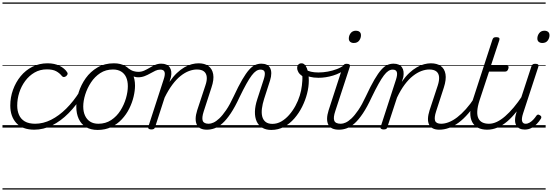

<svg xmlns="http://www.w3.org/2000/svg" viewBox="-20 -1030 4456 1550"><path d="M258 17Q161 17 112 -36.5Q63 -90 63 -178Q63 -244 85 -305Q107 -366 146.5 -414.5Q186 -463 241.5 -491Q297 -519 364 -519Q420 -519 461 -498.5Q502 -478 522 -447Q528 -438 525.5 -431Q523 -424 514 -415Q503 -408 495 -408Q487 -408 480 -416Q461 -440 433.5 -455Q406 -470 358 -470Q303 -470 259 -444.5Q215 -419 183.5 -376.5Q152 -334 135.5 -282.5Q119 -231 119 -177Q119 -136 133.5 -102.5Q148 -69 180 -50Q212 -31 265 -31Q275 -31 279.5 -23.5Q284 -16 283 -6.5Q282 3 275.5 10Q269 17 258 17ZM0 490H524V500H0ZM0 -20H524V0H0ZM0 -505H524V-500H0ZM0 -1010H524V-1000H0Z M256 17Q247 17 242.5 10Q238 3 238.5 -6.5Q239 -16 245.5 -23.5Q252 -31 263 -31Q329 -31 392.5 -63Q456 -95 514.5 -153Q573 -211 622 -289Q628 -297 637 -295Q646 -293 652 -285.5Q658 -278 651 -268Q597 -180 533.5 -116Q470 -52 400 -17.5Q330 17 256 17ZM524 490V500ZM524 -20V0ZM524 -505V-500ZM524 -1010V-1000Z M768 19Q712 19 673.5 -4.5Q635 -28 615.5 -70.5Q596 -113 596 -168Q596 -223 615 -284Q634 -345 672 -398.5Q710 -452 767 -485.5Q824 -519 900 -519Q954 -519 992 -496.5Q1030 -474 1050 -433.5Q1070 -393 1070 -339Q1070 -298 1058.5 -249.5Q1047 -201 1023.5 -153.5Q1000 -106 963.5 -67Q927 -28 878.5 -4.5Q830 19 768 19ZM774 -31Q833 -31 878 -61Q923 -91 952.5 -138Q982 -185 997 -237Q1012 -289 1012 -334Q1012 -376 998.5 -406Q985 -436 958 -452.5Q931 -469 892 -469Q834 -469 789.5 -440Q745 -411 714.5 -364.5Q684 -318 668 -266.5Q652 -215 652 -170Q652 -128 666.5 -96.5Q681 -65 708 -48Q735 -31 774 -31ZM524 490H1125V500H524ZM524 -20H1125V0H524ZM524 -505H1125V-500H524ZM524 -1010H1125V-1000H524Z M1095 -406Q1080 -406 1062 -411.5Q1044 -417 1027 -425.5Q1010 -434 997 -445Q989 -452 987 -460.5Q985 -469 988 -476Q991 -483 997.5 -485.5Q1004 -488 1012 -481Q1039 -461 1059 -455.5Q1079 -450 1096 -450Q1123 -450 1145.5 -460.5Q1168 -471 1189 -483.5Q1210 -496 1232.5 -506Q1255 -516 1281 -516Q1290 -516 1294 -509Q1298 -502 1296.5 -492.5Q1295 -483 1289 -475.5Q1283 -468 1273 -468Q1254 -468 1234.5 -459Q1215 -450 1193.5 -437.5Q1172 -425 1147.5 -415.5Q1123 -406 1095 -406ZM1126 490V500ZM1126 -20V0ZM1126 -505V-500ZM1126 -1010V-1000Z M1650 17Q1620 17 1599.5 7Q1579 -3 1569 -23.5Q1559 -44 1559.5 -73Q1560 -102 1572 -140L1638 -340Q1652 -380 1649 -409Q1646 -438 1626.5 -453.5Q1607 -469 1569 -469Q1539 -469 1505.5 -456.5Q1472 -444 1438 -417Q1404 -390 1371.5 -346.5Q1339 -303 1309 -242L1232 -4Q1229 6 1222.5 10.5Q1216 15 1201 15Q1189 15 1181.5 10Q1174 5 1177 -6L1301 -388Q1315 -429 1308.5 -448.5Q1302 -468 1275 -468Q1264 -468 1259.5 -475.5Q1255 -483 1256 -492.5Q1257 -502 1264 -509Q1271 -516 1282 -516Q1306 -516 1323 -508.5Q1340 -501 1350 -486.5Q1360 -472 1362.5 -452.5Q1365 -433 1360 -408L1348 -369Q1378 -412 1408 -440.5Q1438 -469 1468.5 -486.5Q1499 -504 1528 -511.5Q1557 -519 1583 -519Q1632 -519 1662.5 -497Q1693 -475 1701 -431.5Q1709 -388 1687 -323L1625 -132Q1608 -80 1616.5 -55.5Q1625 -31 1665 -31Q1674 -31 1678 -23.5Q1682 -16 1680.5 -7Q1679 2 1671.5 9.5Q1664 17 1650 17ZM1125 490H1796V500H1125ZM1125 -20H1796V0H1125ZM1125 -505H1796V-500H1125ZM1125 -1010H1796V-1000H1125Z M1650 17Q1641 17 1637 9.5Q1633 2 1635.5 -7Q1638 -16 1645.5 -23.5Q1653 -31 1665 -31Q1682 -31 1703.5 -40.5Q1725 -50 1750.5 -74Q1776 -98 1805.5 -141Q1835 -184 1866 -251Q1905 -335 1935.5 -387Q1966 -439 1991 -467Q2016 -495 2040 -505.5Q2064 -516 2090 -516Q2100 -516 2103 -509Q2106 -502 2103.5 -492.5Q2101 -483 2095.5 -475.5Q2090 -468 2082 -468Q2065 -468 2048 -457Q2031 -446 2012 -421Q1993 -396 1969 -353Q1945 -310 1914 -246Q1877 -166 1842.5 -114.5Q1808 -63 1776 -34.5Q1744 -6 1713 5.5Q1682 17 1650 17ZM1796 490H1896V500H1796ZM1796 -20H1896V0H1796ZM1796 -505H1896V-500H1796ZM1796 -1010H1896V-1000H1796Z M2170 19Q2127 19 2097 1Q2067 -17 2052 -50Q2037 -83 2038 -128.5Q2039 -174 2057 -229L2109 -389Q2122 -429 2116.5 -448.5Q2111 -468 2083 -468Q2072 -468 2067 -475.5Q2062 -483 2063 -492.5Q2064 -502 2071 -509Q2078 -516 2090 -516Q2116 -516 2134 -507Q2152 -498 2161 -480.5Q2170 -463 2170 -437.5Q2170 -412 2160 -380L2112 -231Q2099 -190 2094.5 -153.5Q2090 -117 2097 -89.5Q2104 -62 2124 -46Q2144 -30 2179 -30Q2217 -30 2251 -49.5Q2285 -69 2314 -102Q2343 -135 2365 -175.5Q2387 -216 2400 -258.5Q2413 -301 2417 -339Q2419 -358 2420.5 -377Q2422 -396 2421 -415Q2399 -430 2389 -447Q2379 -464 2379 -482Q2379 -498 2388.5 -508.5Q2398 -519 2414 -519Q2428 -519 2438.5 -509Q2449 -499 2457 -480Q2465 -461 2469 -435.5Q2473 -410 2473 -379Q2473 -329 2459 -274.5Q2445 -220 2419 -168Q2393 -116 2356 -73.5Q2319 -31 2272.5 -6Q2226 19 2170 19ZM1896 490H2538V500H1896ZM1896 -20H2538V0H1896ZM1896 -505H2538V-500H1896ZM1896 -1010H2538V-1000H1896Z M2551 -402Q2512 -402 2481.5 -410Q2451 -418 2428 -434Q2419 -439 2418.5 -447Q2418 -455 2422.5 -461.5Q2427 -468 2434 -471Q2441 -474 2448 -468Q2465 -457 2490.5 -451Q2516 -445 2551 -445Q2588 -445 2626.5 -452Q2665 -459 2700 -472.5Q2735 -486 2759 -505Q2766 -512 2773.5 -507.5Q2781 -503 2782.5 -493.5Q2784 -484 2773 -474Q2728 -438 2668.5 -420Q2609 -402 2551 -402ZM2538 490V500ZM2538 -20V0ZM2538 -505V-500ZM2538 -1010V-1000Z M2716 17Q2684 17 2662.5 7Q2641 -3 2630.5 -23.5Q2620 -44 2620.5 -73Q2621 -102 2633 -140L2748 -494Q2753 -506 2759.5 -510.5Q2766 -515 2779 -515Q2795 -515 2801.5 -509Q2808 -503 2804 -491L2687 -134Q2669 -81 2678.5 -56Q2688 -31 2731 -31Q2741 -31 2745 -23.5Q2749 -16 2747.5 -7Q2746 2 2738 9.5Q2730 17 2716 17ZM2836 -683Q2819 -683 2807.5 -692Q2796 -701 2796 -719Q2796 -743 2811 -762.5Q2826 -782 2854 -782Q2871 -782 2882.5 -773Q2894 -764 2894 -745Q2894 -722 2879.5 -702.5Q2865 -683 2836 -683ZM2538 490H2863V500H2538ZM2538 -20H2863V0H2538ZM2538 -505H2863V-500H2538ZM2538 -1010H2863V-1000H2538Z M2717 17Q2708 17 2704 9.5Q2700 2 2702.5 -7Q2705 -16 2712.5 -23.5Q2720 -31 2732 -31Q2749 -31 2770.5 -40.5Q2792 -50 2817.5 -74Q2843 -98 2872.5 -141Q2902 -184 2933 -251Q2972 -335 3002.5 -387Q3033 -439 3058 -467Q3083 -495 3107 -505.5Q3131 -516 3157 -516Q3167 -516 3170 -509Q3173 -502 3170.5 -492.5Q3168 -483 3162.5 -475.5Q3157 -468 3149 -468Q3132 -468 3115 -457Q3098 -446 3079 -421Q3060 -396 3036 -353Q3012 -310 2981 -246Q2944 -166 2909.5 -114.5Q2875 -63 2843 -34.5Q2811 -6 2780 5.5Q2749 17 2717 17ZM2863 490H2963V500H2863ZM2863 -20H2963V0H2863ZM2863 -505H2963V-500H2863ZM2863 -1010H2963V-1000H2863Z M3525 17Q3496 17 3475.5 7Q3455 -3 3444.5 -23.5Q3434 -44 3435 -73Q3436 -102 3448 -140L3514 -340Q3527 -380 3524.5 -409Q3522 -438 3502.5 -453.5Q3483 -469 3445 -469Q3415 -469 3381.5 -456.5Q3348 -444 3313.5 -417Q3279 -390 3246.5 -346.5Q3214 -303 3185 -242L3107 -4Q3105 6 3098.5 10.5Q3092 15 3076 15Q3065 15 3057 10Q3049 5 3053 -6L3177 -388Q3190 -429 3183.5 -448.5Q3177 -468 3150 -468Q3140 -468 3135 -475.5Q3130 -483 3131 -492.5Q3132 -502 3139 -509Q3146 -516 3157 -516Q3181 -516 3198 -508.5Q3215 -501 3225 -486.5Q3235 -472 3237.5 -452.5Q3240 -433 3236 -408L3224 -369Q3253 -412 3283.5 -440.5Q3314 -469 3344.5 -486.5Q3375 -504 3404 -511.5Q3433 -519 3458 -519Q3508 -519 3538.5 -497Q3569 -475 3576.5 -431.5Q3584 -388 3563 -323L3501 -132Q3484 -80 3492.5 -55.5Q3501 -31 3541 -31Q3550 -31 3554 -23.5Q3558 -16 3556.5 -7Q3555 2 3547 9.5Q3539 17 3525 17ZM2963 490H3672V500H2963ZM2963 -20H3672V0H2963ZM2963 -505H3672V-500H2963ZM2963 -1010H3672V-1000H2963Z M3526 17Q3515 17 3510.5 9.5Q3506 2 3507.5 -7Q3509 -16 3517.5 -23.5Q3526 -31 3541 -31Q3571 -31 3604 -44Q3637 -57 3671 -83Q3705 -109 3741 -149Q3777 -189 3813 -244Q3821 -257 3830 -255Q3839 -253 3843.5 -243.5Q3848 -234 3841 -225Q3801 -161 3761.5 -115Q3722 -69 3682.5 -40Q3643 -11 3604 3Q3565 17 3526 17ZM3672 490V500ZM3672 -20V0ZM3672 -505V-500ZM3672 -1010V-1000Z M3913 17Q3869 17 3838.5 1Q3808 -15 3792 -45Q3776 -75 3776.5 -118.5Q3777 -162 3795 -217L3955 -709Q3959 -721 3965.5 -725.5Q3972 -730 3986 -730Q4003 -730 4009 -724Q4015 -718 4011 -706L3943 -500H4071Q4082 -500 4084.5 -494Q4087 -488 4084 -476Q4080 -463 4073.5 -457.5Q4067 -452 4057 -452H3928L3851 -219Q3835 -169 3833 -133Q3831 -97 3842 -74.5Q3853 -52 3874.5 -41.5Q3896 -31 3927 -31Q3937 -31 3941 -23.5Q3945 -16 3944 -7Q3943 2 3935 9.5Q3927 17 3913 17ZM3672 490H4060V500H3672ZM3672 -20H4060V0H3672ZM3672 -505H4060V-500H3672ZM3672 -1010H4060V-1000H3672Z M3913 17Q3902 17 3897.5 9.5Q3893 2 3894.5 -7Q3896 -16 3904.5 -23.5Q3913 -31 3928 -31Q3959 -31 3991.5 -46.5Q4024 -62 4058 -91.5Q4092 -121 4127 -162.5Q4162 -204 4197 -257Q4204 -268 4213 -266.5Q4222 -265 4226.5 -257Q4231 -249 4225 -239Q4188 -178 4150.5 -130Q4113 -82 4074.5 -49.5Q4036 -17 3995.5 0Q3955 17 3913 17ZM4059 490V500ZM4059 -20V0ZM4059 -505V-500ZM4059 -1010V-1000Z M4216 16Q4167 16 4147 -19.5Q4127 -55 4151 -130L4270 -494Q4275 -506 4281 -510.5Q4287 -515 4301 -515Q4318 -515 4324 -509Q4330 -503 4326 -491L4203 -115Q4189 -72 4195 -51.5Q4201 -31 4223 -31Q4240 -31 4256 -40.5Q4272 -50 4285.5 -64.5Q4299 -79 4309 -94Q4313 -101 4320 -104Q4327 -107 4338 -100Q4349 -94 4350 -86.5Q4351 -79 4346 -71Q4333 -50 4314 -30Q4295 -10 4270.5 3Q4246 16 4216 16ZM4358 -683Q4341 -683 4329.5 -692Q4318 -701 4318 -719Q4318 -743 4333 -762.5Q4348 -782 4375 -782Q4393 -782 4404.5 -773Q4416 -764 4416 -745Q4416 -722 4401.5 -702.5Q4387 -683 4358 -683ZM4060 490H4385V500H4060ZM4060 -20H4385V0H4060ZM4060 -505H4385V-500H4060ZM4060 -1010H4385V-1000H4060Z"/></svg>

Font: Playwrite BE VLG Guides
Style: Regular
Weight: 400
Designer: Veronika Burian, José Scaglione
Foundry: TypeTogether
Version: Version 1.003